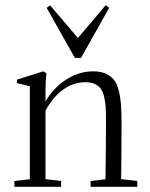

<svg xmlns="http://www.w3.org/2000/svg" viewBox="-20 -722 579 742"><path d="M269.5 -498 160.2 -691.9 173.8 -701.2 281.2 -575.2 388.2 -701.7 401.9 -691.9 293 -498ZM35.6 0V-22.5L95.2 -29.3V-388.7L45.4 -400.9V-414.1L147 -446.3L159.2 -439.5Q155.8 -404.3 155.8 -372.1V-330.1Q188.5 -384.8 237.3 -415.5Q286.1 -446.3 340.3 -446.3Q368.7 -446.3 388.4 -437.5Q408.2 -428.7 420.2 -413.8Q432.1 -398.9 438.7 -372.8Q445.3 -346.7 447.5 -318.4Q449.7 -290 449.7 -248.5Q449.7 -136.7 448.2 -29.8L510.7 -22.5V0H330.1V-22.5L387.7 -29.3Q389.6 -180.7 389.6 -260.7Q389.6 -290.5 388.2 -310.1Q386.7 -329.6 382.1 -349.1Q377.4 -368.7 369.1 -379.6Q360.8 -390.6 346.2 -397.5Q331.5 -404.3 310.5 -404.3Q264.2 -404.3 224.4 -376Q184.6 -347.7 155.8 -294.4V-29.8L216.3 -22.5V0Z"/></svg>

Font: Elstob Light
Style: Regular
Weight: 300
Designer: Peter S. Baker
Version: Version 1.015